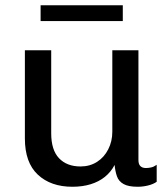

<svg xmlns="http://www.w3.org/2000/svg" viewBox="-20 -703 640 733"><path d="M256.2 10Q174 10 124.5 -36.1Q75 -82.2 75 -174.5V-511H175.5V-194Q175.5 -130.2 205.4 -98.9Q235.2 -67.5 287.5 -67.5Q323 -67.5 350.4 -85Q377.8 -102.5 393.2 -132.9Q408.8 -163.2 408.8 -200.2V-511H508.5V-92.2Q508.5 -76.2 515.9 -68.9Q523.2 -61.5 537 -61.5Q546.5 -61.5 556.9 -63.8Q567.2 -66 578.2 -73.8V-9Q565.2 0.2 545.4 5.1Q525.5 10 505.5 10Q470.2 10 451.8 -0.4Q433.2 -10.8 426.6 -29.6Q420 -48.5 417.5 -73.2Q403.2 -46 380.2 -27.6Q357.2 -9.2 326 0.4Q294.8 10 256.2 10ZM135 -622.5V-683H448.8V-622.5Z"/></svg>

Font: Chivo Mono Medium
Style: Regular
Weight: 500
Monospace: yes
Designer: Hector Gatti
Foundry: Omnibus-Type
Version: Version 1.008